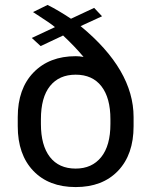

<svg xmlns="http://www.w3.org/2000/svg" viewBox="-20 -749 615 779"><path d="M268 -673 362 -717 394 -683 307 -643Q522 -466 522 -274V-237Q522 -122 459 -56Q396 10 287 10Q178 10 115 -56Q52 -122 52 -237V-274Q52 -389 116 -455Q180 -521 287 -521Q303 -521 319 -518Q285 -559 236 -605L145 -562Q145 -562 109 -595L203 -639Q184 -655 140 -683L114 -700L173 -729Q217 -707 268 -673ZM146 -265V-246Q146 -159 182.5 -112Q219 -65 287 -65Q353 -65 390.5 -111.5Q428 -158 428 -246V-265Q428 -352 391.5 -399Q355 -446 287 -446Q220 -446 183 -400Q146 -354 146 -265Z"/></svg>

Font: Chivo
Style: Regular
Weight: 400
Designer: Hector Gatti
Foundry: Omnibus-Type
Version: Version 1.006; ttfautohint (v1.4.1)